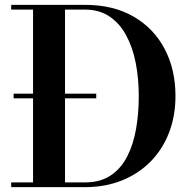

<svg xmlns="http://www.w3.org/2000/svg" viewBox="-20 -770 792 790"><path d="M36 -365.5V-384.5H376V-365.5ZM330 -750Q446 -750 529.2 -702Q612.5 -654 657.2 -569.2Q702 -484.5 702 -375Q702 -293 675.5 -224.2Q649 -155.5 599.5 -105.2Q550 -55 481.5 -27.5Q413 0 330 0H26V-19.5H116V-730.5H26V-750ZM247.5 -19.5H330Q392.5 -19.5 435 -47.8Q477.5 -76 503 -125.5Q528.5 -175 539.8 -239.2Q551 -303.5 551 -375Q551 -446.5 538.5 -510.8Q526 -575 499.2 -624.5Q472.5 -674 430.5 -702.2Q388.5 -730.5 330 -730.5H247.5Z"/></svg>

Font: Bodoni Moda 11pt SemiBold
Style: Regular
Weight: 600
Designer: Owen Earl
Foundry: indestructible type
Version: Version 2.004